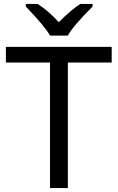

<svg xmlns="http://www.w3.org/2000/svg" viewBox="-20 -951 596 971"><path d="M323.2 0H232.9V-634.8H9.8V-713.9H544.9V-634.8H323.2ZM110.4 -931.2H170.4Q226.1 -895 277.3 -838.9Q338.9 -900.4 386.2 -931.2H448.2V-918Q348.1 -817.9 323.2 -771H233.4Q204.1 -820.8 110.4 -918Z"/></svg>

Font: NotoSans
Style: Regular
Weight: 400
Designer: Monotype Design team
Foundry: Monotype Imaging Inc.
Version: Version 1.04; ttfautohint (v1.4.1)